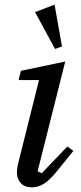

<svg xmlns="http://www.w3.org/2000/svg" viewBox="-20 -795 347 827"><path d="M119 12Q85 12 69 -7Q53 -26 53 -51Q53 -62 55 -74.5Q57 -87 60 -98L148 -450H60L70 -490L261 -530L142 -57L160 -49L270 -164L296 -145L228 -61Q193 -17 167.5 -2.5Q142 12 119 12ZM131 -743 215 -775 247 -595 217 -584Z"/></svg>

Font: IBM Plex Serif Text
Style: Italic
Weight: 450
Italic angle: -14°
Designer: Mike Abbink, Paul van der Laan, Pieter van Rosmalen
Foundry: Bold Monday
Version: Version 3.001